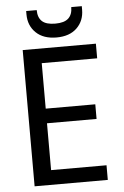

<svg xmlns="http://www.w3.org/2000/svg" viewBox="-60 -937 632 980"><g transform="rotate(-5 256.5 -447.5)"><path d="M168 -623V-390H422V-315H168V-75H452V0H77V-698H452V-623ZM255 -747Q188 -747 150 -783.5Q112 -820 112 -878V-895H166Q166 -857 187 -837.5Q208 -818 255 -818Q301 -818 322 -837.5Q343 -857 343 -895H397V-877Q397 -820 359.5 -783.5Q322 -747 255 -747Z"/></g></svg>

Font: Poppins A&M
Style: Regular-A&M
Weight: 400
Designer: Ninad Kale (Devanagari), Jonny Pinhorn (Latin)
Foundry: Indian Type Foundry
Version: 4.004